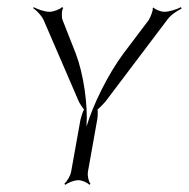

<svg xmlns="http://www.w3.org/2000/svg" viewBox="-20 -504 528 537"><path d="M73 -481C82 -475 96 -461 102 -448L200 -221C201 -218 210 -203 215 -198C211 -191 206 -173 205 -169L179 -24C177 -12 167 4 160 10L163 13C170 7 187 0 199 0C210 0 225 7 230 13L233 10C228 4 224 -12 226 -24L252 -170C253 -174 254 -191 253 -198C259 -202 272 -217 275 -220L448 -449C457 -462 477 -475 488 -480L486 -484C475 -478 454 -471 439 -471C430 -471 412 -478 410 -483L407 -481C409 -476 401 -456 396 -448L325 -354C282 -296 240 -211 222 -150C226 -211 214 -296 192 -354L155 -448C152 -455 152 -476 157 -482L153 -484C149 -478 128 -471 119 -471C103 -471 84 -479 74 -484Z"/></svg>

Font: Armata Saber
Style: RgIta
Weight: 400
Designer: Jasper
Foundry: Cannot Into Space Fonts
Version: Version 0.970